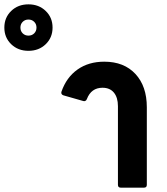

<svg xmlns="http://www.w3.org/2000/svg" viewBox="-262 -864 767 884"><path d="M-242 -737Q-242 -783 -210.5 -813.5Q-179 -844 -131 -844Q-83 -844 -51.5 -813.5Q-20 -783 -20 -737Q-20 -691 -51.5 -660.5Q-83 -630 -131 -630Q-179 -630 -210.5 -660.5Q-242 -691 -242 -737ZM-94 -737Q-94 -753 -104.5 -763.5Q-115 -774 -131 -774Q-147 -774 -157.5 -763.5Q-168 -753 -168 -737Q-168 -721 -157.5 -710.5Q-147 -700 -131 -700Q-115 -700 -104.5 -710.5Q-94 -721 -94 -737ZM294 0Q281 0 281 -13V-375Q281 -415 262.5 -437.5Q244 -460 210 -460Q158 -460 138 -408Q136 -402 131 -399.5Q126 -397 121 -399L30 -425Q24 -427 21.5 -431.5Q19 -436 21 -442Q44 -508 95 -544Q146 -580 218 -580Q309 -580 361.5 -523.5Q414 -467 414 -370V-13Q414 0 401 0Z"/></svg>

Font: LINE Seed Sans TH
Style: Bold
Weight: 700
Designer: Dalton Maag Ltd | Thai characters by Cadson Demak Co.,Ltd.
Foundry: Dalton Maag Ltd
Version: Version 1.002